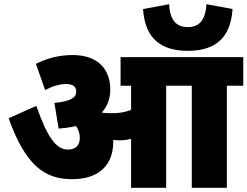

<svg xmlns="http://www.w3.org/2000/svg" viewBox="-20 -894 1178 914"><path d="M1087 -851 963 -874C958 -802 932 -765 874 -765C816 -765 789 -802 785 -874L661 -851C670 -708 749 -652 874 -652C999 -652 1078 -708 1087 -851ZM519 -218C519 -222 519 -225 519 -228C528 -227 538 -226 548 -226C567 -226 586 -228 604 -233V0H771V-486H893V0H1060V-486H1138V-622H554V-486H604V-371C577 -360 547 -355 514 -355C494 -355 478 -356 464 -358C491 -387 505 -424 505 -467C505 -560 451 -632 325 -632C259 -632 200 -615 151 -590L195 -465C230 -484 264 -494 296 -494C326 -494 343 -482 343 -458C343 -430 319 -412 239 -404L259 -282C289 -284 316 -288 342 -294C354 -276 360 -258 360 -239C360 -201 340 -182 303 -182C246 -182 204 -244 153 -390L21 -331C102 -106 192 -41 324 -41C450 -41 519 -108 519 -218Z"/></svg>

Font: Noto Sans Devanagari SemiCondensed Black
Style: Regular
Weight: 900
Width: 4
Designer: Jelle Bosma - Monotype Design Team
Foundry: Monotype Imaging Inc.
Version: Version 2.004